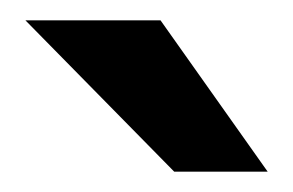

<svg xmlns="http://www.w3.org/2000/svg" viewBox="-20 -760 288 189"><path d="M243.5 -591H151.5L5 -740H138Z"/></svg>

Font: 1883 Sans SemiBold
Style: Regular
Weight: 600
Designer: 1883 Sans project is a fork of Public Sans.
Version: Version 1.009